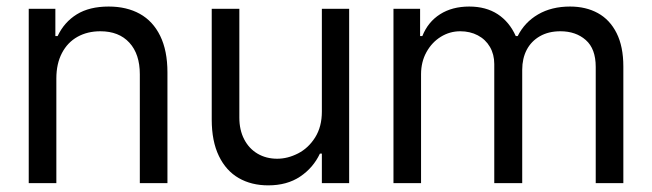

<svg xmlns="http://www.w3.org/2000/svg" viewBox="-20 -557 1983 584"><path d="M151.4 0H67.4V-530.3H148.4V-447.3H155.3Q175.3 -489.7 213.6 -513.4Q252 -537.1 310.5 -537.1Q365.2 -537.1 405.3 -514.9Q445.3 -492.7 467.3 -447.8Q489.3 -402.8 489.3 -336.9V0H405.3V-331.1Q405.3 -392.6 373.5 -427.2Q341.8 -461.9 285.2 -461.9Q246.1 -461.9 215.8 -445.1Q185.5 -428.2 168.5 -395.8Q151.4 -363.3 151.4 -318.4Z M959 -530.3H1042V0H959V-89.8H953.1Q932.6 -46.4 892.8 -19.8Q853 6.8 795.9 6.8Q744.6 6.8 706.1 -15.4Q667.5 -37.6 645.8 -82.5Q624 -127.4 624 -193.4V-530.3H708V-199.2Q708 -161.6 722.7 -133.3Q737.3 -105 763.4 -89.6Q789.6 -74.2 823.2 -74.2Q855 -74.2 886.5 -90.3Q918 -106.4 938.5 -138.9Q959 -171.4 959 -217.8Z M1176.8 -530.3H1257.8V-447.3H1264.6Q1281.7 -490.2 1318.6 -513.7Q1355.5 -537.1 1407.2 -537.1Q1458 -537.1 1493.7 -513.9Q1529.3 -490.7 1548.8 -447.3H1554.7Q1575.7 -489.3 1616.7 -513.2Q1657.7 -537.1 1713.9 -537.1Q1762.2 -537.1 1798.6 -517.1Q1835 -497.1 1855.5 -456.3Q1876 -415.5 1876 -354.5V0H1792V-353.5Q1792 -408.7 1761.7 -435.3Q1731.4 -461.9 1684.6 -461.9Q1648.4 -461.9 1622.1 -446.8Q1595.7 -431.6 1582 -405.3Q1568.4 -378.9 1568.4 -344.7V0H1483.4V-362.3Q1483.4 -391.6 1470.2 -414.3Q1457 -437 1433.3 -449.5Q1409.7 -461.9 1379.9 -461.9Q1348.1 -461.9 1320.8 -445.1Q1293.5 -428.2 1277.1 -398.4Q1260.7 -368.7 1260.7 -331.1V0H1176.8Z"/></svg>

Font: Pretendard GOV
Style: Regular
Weight: 400
Designer: Base glyphs from Inter by Rasmus Andersson; Hangeul glyphs from Noto Sans CJK(Source Han Sans) by Jang Soo-young and Kan
Foundry: Kil Hyung-jin
Version: Version 1.309